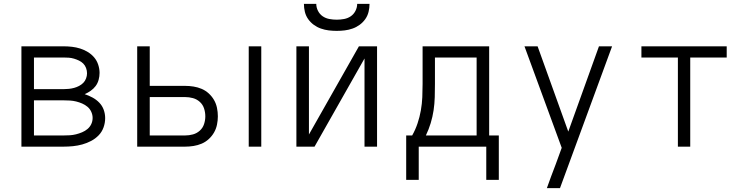

<svg xmlns="http://www.w3.org/2000/svg" viewBox="-20 -760 3865 995"><path d="M91 0V-520H309Q331 -520 353 -517.5Q375 -515 395.5 -508.5Q416 -502 435 -490.5Q454 -479 468 -462.5Q482 -446 489 -424.5Q496 -403 496 -382Q496 -364 491 -346Q486 -328 475.5 -314Q465 -300 450 -289.5Q435 -279 419 -272Q440 -265 459.5 -254.5Q479 -244 494.5 -228Q510 -212 517.5 -191Q525 -170 525 -148Q525 -123 516.5 -99.5Q508 -76 491 -58.5Q474 -41 452 -29.5Q430 -18 406.5 -11.5Q383 -5 358.5 -2.5Q334 0 309 0ZM156 -298H309Q323 -298 337 -299.5Q351 -301 364 -304.5Q377 -308 389.5 -314.5Q402 -321 411.5 -330.5Q421 -340 426 -353.5Q431 -367 431 -380Q431 -394 426 -407.5Q421 -421 411.5 -430.5Q402 -440 389.5 -446Q377 -452 363.5 -456Q350 -460 336.5 -461Q323 -462 309 -462H156ZM309 -58Q326 -58 342 -59Q358 -60 374 -64Q390 -68 405.5 -74.5Q421 -81 433.5 -91.5Q446 -102 453 -117Q460 -132 460 -149Q460 -165 453 -180.5Q446 -196 433.5 -206.5Q421 -217 406 -223.5Q391 -230 375 -234Q359 -238 342.5 -239Q326 -240 309 -240H156V-58Z M1269 0V-520H1334V0ZM691 0V-520H756V-315H939Q961 -315 983 -311.5Q1005 -308 1025 -299.5Q1045 -291 1061.5 -276Q1078 -261 1089 -242Q1100 -223 1104.5 -201Q1109 -179 1109 -157Q1109 -136 1104.5 -114Q1100 -92 1089 -73Q1078 -54 1061.5 -39Q1045 -24 1025 -15.5Q1005 -7 983 -3.5Q961 0 939 0ZM939 -58Q960 -58 980 -63.5Q1000 -69 1015.5 -83Q1031 -97 1037.5 -117Q1044 -137 1044 -157Q1044 -178 1037.5 -198Q1031 -218 1015.5 -232Q1000 -246 980 -251.5Q960 -257 939 -257H756V-58Z M1516 0V-520H1581V-63L1840 -520H1934V0H1869V-457L1610 0ZM1725 -600Q1704 -600 1683.5 -602.5Q1663 -605 1643 -612Q1623 -619 1606 -631.5Q1589 -644 1577 -661Q1565 -678 1560 -698.5Q1555 -719 1555 -740H1619Q1619 -721 1628 -703.5Q1637 -686 1652.5 -675.5Q1668 -665 1687 -661.5Q1706 -658 1725 -658Q1744 -658 1763 -661.5Q1782 -665 1797.5 -675.5Q1813 -686 1822 -703.5Q1831 -721 1831 -740H1895Q1895 -719 1890 -698.5Q1885 -678 1873 -661Q1861 -644 1844 -631.5Q1827 -619 1807 -612Q1787 -605 1766.5 -602.5Q1746 -600 1725 -600Z M2085 172V-58H2116Q2133 -88 2144 -121Q2155 -154 2161 -188Q2167 -222 2168.5 -256.5Q2170 -291 2170 -325V-520H2515V-58H2565V172H2500V0H2150V172ZM2187 -58H2450V-462H2234V-325Q2234 -291 2233 -256.5Q2232 -222 2227 -188.5Q2222 -155 2212 -122Q2202 -89 2187 -58Z M2814 215Q2825 184 2836.5 153Q2848 122 2860 91L2891 6L2698 -520H2766L2925 -78L3084 -520H3152L2882 215Z M3493 0V-462H3304V-520H3746V-462H3557V0Z"/></svg>

Font: Iosevka Aile Custom Light
Style: Regular
Weight: 300
Designer: Belleve Invis
Foundry: Belleve Invis
Version: Version 17.0.2; ttfautohint (v1.8.3)